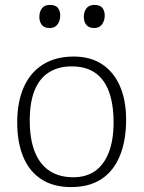

<svg xmlns="http://www.w3.org/2000/svg" viewBox="-20 -747 584 781"><path d="M269 14Q197 14 148 -18Q99 -50 74.5 -109Q50 -168 50 -249Q50 -332 76.5 -392Q103 -452 154.5 -484.5Q206 -517 280 -517Q348 -517 395.5 -485.5Q443 -454 468 -396.5Q493 -339 493 -261Q493 -175 467.5 -113Q442 -51 392.5 -18.5Q343 14 269 14ZM278 -26Q331 -26 367 -51.5Q403 -77 422.5 -127Q442 -177 442 -249Q442 -306 431 -349Q420 -392 398.5 -420.5Q377 -449 345.5 -463Q314 -477 272 -477Q218 -477 179.5 -453Q141 -429 121 -380Q101 -331 101 -257Q101 -181 121.5 -129.5Q142 -78 181.5 -52Q221 -26 278 -26ZM363 -633Q341 -633 331 -646Q321 -659 321 -678Q321 -699 331.5 -713Q342 -727 364 -727Q386 -727 396 -715.5Q406 -704 406 -683Q406 -664 395.5 -648.5Q385 -633 363 -633ZM182 -633Q160 -633 150 -646Q140 -659 140 -678Q140 -699 150.5 -713Q161 -727 183 -727Q205 -727 215 -715.5Q225 -704 225 -683Q225 -664 214.5 -648.5Q204 -633 182 -633Z"/></svg>

Font: Literata ExtraLight
Style: Regular
Weight: 250
Designer: Latin by Veronika Burian and Jose Scaglione. Greek by Irene Vlachou. Cyrillic by Vera Evstafieva.
Foundry: TypeTogether
Version: Version 3.103;gftools[0.9.29]